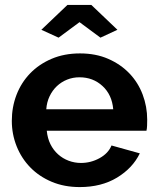

<svg xmlns="http://www.w3.org/2000/svg" viewBox="-20 -750 639 780"><path d="M148 -629 254 -730H351L457 -629L388 -597L303 -660L218 -597ZM304 10Q241 10 190 -11.5Q139 -33 103 -70Q67 -107 47.5 -156Q28 -205 28 -259Q28 -315 47 -364.5Q66 -414 102 -451.5Q138 -489 189.5 -511Q241 -533 305 -533Q369 -533 419.5 -511Q470 -489 505.5 -452Q541 -415 559.5 -366Q578 -317 578 -264Q578 -251 577.5 -239Q577 -227 575 -219H170Q173 -188 185 -164Q197 -140 216 -123Q235 -106 259 -97Q283 -88 309 -88Q349 -88 384.5 -107.5Q420 -127 433 -159L548 -127Q519 -67 455.5 -28.5Q392 10 304 10ZM440 -306Q435 -365 396.5 -400.5Q358 -436 303 -436Q276 -436 252.5 -426.5Q229 -417 211 -400Q193 -383 181.5 -359Q170 -335 168 -306Z"/></svg>

Font: Oxford Sans
Style: Bold
Weight: 700
Designer: Matt McInerney, Pablo Impallari, Rodrigo Fuenzalida
Foundry: Matt McInerney, Pablo Impallari, Rodrigo Fuenzalida
Version: Version 3.000g; ttfautohint (v1.5) -l 8 -r 28 -G 28 -x 14 -D